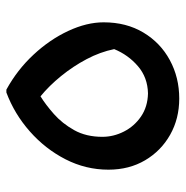

<svg xmlns="http://www.w3.org/2000/svg" viewBox="-10 -563 582 602"><g transform="rotate(-90 281.0 -262.0)"><path d="M50 -213Q50 -284 82.5 -347.5Q115 -411 170 -459.5Q225 -508 292 -533H301Q363 -499 410.5 -448Q458 -397 485 -339Q512 -281 512 -228Q512 -157 480 -103.5Q448 -50 393.5 -20.5Q339 9 273 9Q210 9 159.5 -19.5Q109 -48 79.5 -98Q50 -148 50 -213ZM153 -232Q153 -197 169.5 -164.5Q186 -132 216.5 -111Q247 -90 289 -89Q339 -90 374.5 -120.5Q410 -151 428 -195Q419 -239 396.5 -281.5Q374 -324 343.5 -361.5Q313 -399 280 -426Q254 -410 224.5 -384Q195 -358 174 -320.5Q153 -283 153 -232Z"/></g></svg>

Font: Kufam Medium
Style: Regular
Weight: 500
Designer: Wael Morcos, Artur Schmal
Foundry: Original Type
Version: Version 1.300; ttfautohint (v1.8.3)